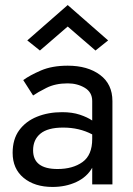

<svg xmlns="http://www.w3.org/2000/svg" viewBox="-20 -730 525 760"><path d="M248 -625 138 -530 88 -570 248 -710 408 -570 358 -530ZM111 -352 72 -413Q98 -432 142 -451Q186 -470 248 -470Q327 -470 376 -433.5Q425 -397 425 -330V0H345V-66Q324 -29 282 -9.5Q240 10 188 10Q117 10 73.5 -26Q30 -62 30 -125Q30 -179 56 -214.5Q82 -250 126.5 -268Q171 -286 226 -286Q266 -286 296 -276Q326 -266 345 -253V-330Q345 -365 315.5 -382.5Q286 -400 248 -400Q199 -400 163.5 -382Q128 -364 111 -352ZM111 -135Q111 -61 208 -61Q268 -61 306.5 -88.5Q345 -116 345 -180V-198Q294 -225 230 -225Q169 -225 140 -201Q111 -177 111 -135Z"/></svg>

Font: Jost
Style: Regular
Weight: 400
Version: Version 3.500